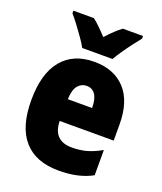

<svg xmlns="http://www.w3.org/2000/svg" viewBox="-143 -858 808 959"><g transform="rotate(20 261.5 -378.0)"><path d="M267 -562Q372 -562 431.5 -497.5Q491 -433 491 -310V-225H204Q206 -121 306 -121Q349 -121 384.5 -131Q420 -141 461 -164V-30Q390 10 283 10Q161 10 98 -61.5Q35 -133 35 -274Q35 -416 95.5 -489Q156 -562 267 -562ZM272 -436Q244 -436 225.5 -414Q207 -392 205 -341H334Q334 -389 317.5 -412.5Q301 -436 272 -436ZM185 -606Q175 -625 155.5 -653Q136 -681 115.5 -708Q95 -735 80 -752V-766H189Q207 -752 225 -734.5Q243 -717 265 -693Q287 -717 306 -735Q325 -753 343 -766H450V-752Q435 -734 415 -707.5Q395 -681 376.5 -654Q358 -627 346 -606Z"/></g></svg>

Font: Noto Sans Lao Looped Condensed Black
Style: Regular
Weight: 900
Width: 3
Designer: Mark Frömberg, Ben Mitchell
Foundry: The Fontpad Ltd
Version: Version 1.002; ttfautohint (v1.8.4.7-5d5b)